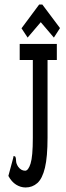

<svg xmlns="http://www.w3.org/2000/svg" viewBox="-20 -817 290 848"><path d="M93 11Q71 11 51 -1.5Q31 -14 17 -40L38 -118L40 -128L47 -126Q51 -119 51 -107Q51 -95 60 -81Q73 -63 91 -63Q105 -63 115 -94.5Q125 -126 125 -208V-552H67V-623H231V-552H190V-209Q190 -124 178.5 -76Q167 -28 145 -8.5Q123 11 93 11ZM102 -651 75 -692 153 -797H167L245 -693L218 -651L160 -719Z"/></svg>

Font: Inconsolata UltraCondensed SemiBold
Style: Regular
Weight: 600
Width: 1
Monospace: yes
Designer: Raph Levien, Cyreal, Brenton Simpson
Foundry: Raph Levien, Cyreal, Google
Version: Version 3.001; ttfautohint (v1.8.2.53-6de2)